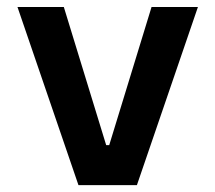

<svg xmlns="http://www.w3.org/2000/svg" viewBox="-20 -538 626 558"><path d="M208 0 30.8 -517.6H165.5L288.6 -116.2H297.4L420.4 -517.6H555.2L377.9 0Z"/></svg>

Font: Cascadia Code PL
Style: Regular
Weight: 400
Monospace: yes
Designer: Aaron Bell
Foundry: Saja Typeworks
Version: Version 2102.003